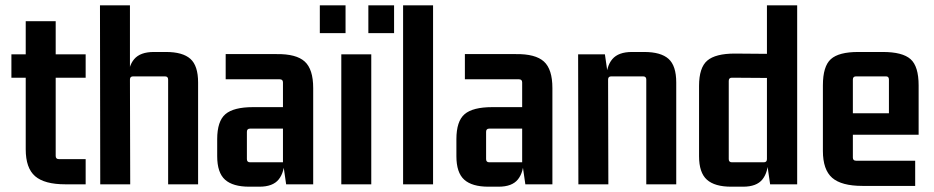

<svg xmlns="http://www.w3.org/2000/svg" viewBox="-20 -695 3522 724"><path d="M303 -490V-402H180L190 -412V-107Q190 -95 202 -95H303V0H226Q148 0 112.5 -30.5Q77 -61 77 -132V-412L87 -402H23V-490H87L77 -480V-615H190V-480L180 -490Z M560 -499H606Q669 -499 698 -473Q727 -447 727 -384V0H614V-395Q614 -407 602 -407H482Q470 -407 470 -395L471 0H358L357 -675H470V-407L463 -394Q463 -445 486 -472Q509 -499 560 -499Z M958 9H920Q858 9 828.5 -17.5Q799 -44 799 -106V-170Q799 -238 830 -264.5Q861 -291 934 -291H1060V-210H923Q911 -210 911 -198V-95Q911 -83 923 -83H1047V-384Q1047 -396 1035 -396H831V-491H1023Q1097 -492 1129 -463Q1161 -434 1161 -363V0H1059L1047 -83L1053 -96Q1053 -46 1031 -18.5Q1009 9 958 9Z M1380 0H1267V-490H1380ZM1283 -570H1186V-675H1283ZM1466 -570H1369V-675H1466Z M1613 0H1500V-675H1613Z M1860 9H1822Q1760 9 1730.5 -17.5Q1701 -44 1701 -106V-170Q1701 -238 1732 -264.5Q1763 -291 1836 -291H1962V-210H1825Q1813 -210 1813 -198V-95Q1813 -83 1825 -83H1949V-384Q1949 -396 1937 -396H1733V-491H1925Q1999 -492 2031 -463Q2063 -434 2063 -363V0H1961L1949 -83L1955 -96Q1955 -46 1933 -18.5Q1911 9 1860 9Z M2363 -499H2409Q2472 -499 2501 -473Q2530 -447 2530 -384V0H2417V-395Q2417 -407 2405 -407H2285Q2273 -407 2273 -395L2274 0H2161L2160 -490H2261L2273 -407L2266 -394Q2266 -445 2289 -472Q2312 -499 2363 -499Z M2872 -675H2986V0H2884L2872 -83L2877 -96Q2877 -46 2855 -18.5Q2833 9 2782 9H2737Q2675 9 2645.5 -17.5Q2616 -44 2616 -106V-371Q2616 -440 2647 -466.5Q2678 -493 2751 -493L2872 -492ZM2872 -95V-414L2884 -401L2740 -402Q2728 -402 2728 -390V-95Q2728 -83 2740 -83H2860Q2872 -83 2872 -95Z M3431 6H3232Q3153 6 3118 -24.5Q3083 -55 3083 -126V-373Q3083 -445 3113 -472Q3143 -499 3216 -499H3309Q3383 -499 3413.5 -472Q3444 -445 3444 -373V-187H3183V-268H3332V-395Q3332 -407 3321 -407H3208Q3196 -407 3196 -395V-101Q3196 -89 3208 -89H3431Z"/></svg>

Font: Gemunu Libre ExtraLight
Style: Bold
Weight: 700
Version: Version 1.100